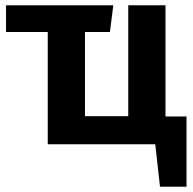

<svg xmlns="http://www.w3.org/2000/svg" viewBox="-20 -550 734 732"><path d="M611 -106H691V162H590L572 0H162V-428H3V-530H412L399 -428H304V-107H469V-530H611Z"/></svg>

Font: Fira Sans SemiBold
Style: Regular
Weight: 600
Designer: bBox Type GmbH & Carrois Corporate GbR & Edenspiekermann AG
Foundry: bBox Type GmbH & Carrois Corporate GbR & Edenspiekermann AG
Version: Version 4.301;PS 004.301;hotconv 1.0.88;makeotf.lib2.5.64775